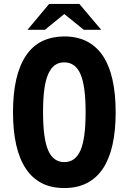

<svg xmlns="http://www.w3.org/2000/svg" viewBox="-20 -924 642 958"><path d="M225.1 -904.3H376L484.9 -775.4H397.9L300.8 -854L204.1 -775.4H117.2ZM300.8 14.2Q234.9 14.2 187.7 -10.5Q140.6 -35.2 109.9 -81.1Q44.9 -177.2 44.9 -363.8Q44.9 -457 61 -527.6Q77.1 -598.1 109.9 -647Q143.6 -696.8 192.4 -719.5Q241.2 -742.2 300.8 -742.2Q364.7 -742.2 412.6 -718Q460.4 -693.8 492.7 -646.5Q557.1 -550.3 557.1 -363.8Q557.1 -177.2 492.7 -81.5Q461.4 -35.2 413.8 -10.5Q366.2 14.2 300.8 14.2ZM300.8 -115.2Q356.4 -115.2 381.8 -174.3Q407.2 -232.4 407.2 -364.3Q407.2 -495.6 381.8 -553.7Q356.4 -612.8 300.8 -612.8Q272 -612.8 252.4 -597.9Q232.9 -583 220.2 -553.7Q207.5 -524.4 201.2 -478.8Q194.8 -433.1 194.8 -364.7Q194.8 -232.4 220.2 -174.3Q245.6 -115.2 300.8 -115.2Z"/></svg>

Font: Hack
Style: Bold
Weight: 700
Monospace: yes
Designer: Christopher Simpkins
Foundry: Christopher Simpkins
Version: Version 2.017